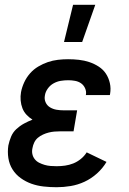

<svg xmlns="http://www.w3.org/2000/svg" viewBox="-20 -776 540 804"><path d="M248 -600 286 -756H379L324 -600ZM217 8Q190 8 163 5Q136 2 112 -6.5Q88 -15 67 -30Q46 -45 32.5 -66.5Q19 -88 15 -114Q11 -140 15 -167Q19 -186 26.5 -204Q34 -222 48.5 -235.5Q63 -249 80.5 -258.5Q98 -268 116 -275Q103 -283 91.5 -295Q80 -307 74 -322.5Q68 -338 66.5 -355.5Q65 -373 68 -390Q72 -411 81.5 -431.5Q91 -452 106 -469Q121 -486 140.5 -497.5Q160 -509 180.5 -516Q201 -523 222.5 -525.5Q244 -528 265 -528Q288 -528 310.5 -525.5Q333 -523 354 -516Q375 -509 393.5 -497Q412 -485 423.5 -467.5Q435 -450 440 -428Q445 -406 441 -383L440 -378H339L340 -380Q342 -394 336 -407Q330 -420 319 -427.5Q308 -435 294 -437.5Q280 -440 266 -440Q250 -440 234.5 -437.5Q219 -435 204.5 -427Q190 -419 180 -405Q170 -391 168 -376Q165 -361 171 -347.5Q177 -334 189.5 -326.5Q202 -319 216.5 -316.5Q231 -314 246 -314H303L288 -226H231Q219 -226 207.5 -225Q196 -224 184 -221Q172 -218 160 -212.5Q148 -207 138.5 -199Q129 -191 123.5 -179.5Q118 -168 116 -156Q113 -143 115.5 -131Q118 -119 125.5 -109.5Q133 -100 144 -94.5Q155 -89 167 -85.5Q179 -82 192 -81Q205 -80 217 -80Q235 -80 252.5 -82.5Q270 -85 286.5 -91.5Q303 -98 318 -110Q333 -122 343 -138L426 -98Q410 -71 386 -49.5Q362 -28 334 -15Q306 -2 276 3Q246 8 217 8Z"/></svg>

Font: Iosevka SS18 Semibold
Style: Italic
Weight: 600
Italic angle: -9°
Monospace: yes
Designer: Belleve Invis
Foundry: Belleve Invis
Version: Version 25.1.1; ttfautohint (v1.8.4)